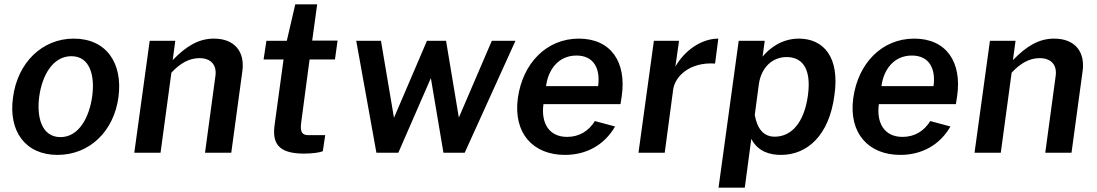

<svg xmlns="http://www.w3.org/2000/svg" viewBox="-20 -704 5058 885"><path d="M245 10C394 10 505 -100 526 -256C547 -413 470 -526 320 -526C175 -526 61 -416 40 -255C18 -99 97 10 245 10ZM259 -72C171 -72 148 -166 161 -260C174 -354 222 -445 309 -445C395 -445 418 -355 405 -260C392 -166 345 -72 259 -72Z M599 0H720L770 -369C810 -412 852 -436 899 -436C952 -436 980 -405 973 -354L925 0H1046L1097 -375C1110 -466 1061 -526 966 -526C896 -526 839 -492 776 -427L788 -516H670Z M1524 -430 1536 -517H1419L1442 -684H1341L1302 -516H1208L1195 -430H1287L1246 -130C1234 -46 1260 4 1381 4C1420 4 1455 -1 1468 -7L1479 -81H1403C1376 -81 1362 -91 1368 -137L1407 -430Z M2356 -516H2247L2095 -162L2036 -516H1948L1796 -161L1736 -516H1622L1715 0H1816L1966 -344L2024 0H2122Z M2485 -224H2840L2846 -262C2868 -417 2797 -526 2648 -526C2498 -526 2389 -411 2367 -252C2345 -90 2437 10 2584 10C2681 10 2765 -34 2815 -121L2722 -146C2694 -101 2651 -73 2594 -73C2511 -73 2473 -136 2485 -224ZM2497 -307C2506 -380 2552 -448 2637 -448C2717 -448 2748 -388 2737 -307Z M2923 0H3044L3083 -292C3092 -353 3160 -419 3276 -411L3291 -526C3211 -526 3134 -469 3093 -397L3110 -516H2994Z M3292 161H3413L3443 -64C3474 -4 3530 10 3580 10C3702 10 3802 -81 3826 -264C3852 -441 3776 -526 3662 -526C3579 -526 3522 -476 3495 -443L3505 -516H3385ZM3551 -74C3502 -74 3471 -107 3459 -174L3478 -317C3489 -392 3539 -441 3606 -441C3671 -441 3722 -397 3704 -264C3686 -134 3625 -74 3551 -74Z M4031 -224H4386L4392 -262C4414 -417 4343 -526 4194 -526C4044 -526 3935 -411 3913 -252C3891 -90 3983 10 4130 10C4227 10 4311 -34 4361 -121L4268 -146C4240 -101 4197 -73 4140 -73C4057 -73 4019 -136 4031 -224ZM4043 -307C4052 -380 4098 -448 4183 -448C4263 -448 4294 -388 4283 -307Z M4472 0H4593L4643 -369C4683 -412 4725 -436 4772 -436C4825 -436 4853 -405 4846 -354L4798 0H4919L4970 -375C4983 -466 4934 -526 4839 -526C4769 -526 4712 -492 4649 -427L4661 -516H4543Z"/></svg>

Font: United Sans SemiBold
Style: Italic
Weight: 600
Italic angle: -8°
Designer: Pablo Impallari, Rodrigo Fuenzalida (Modified by Dan O. Williams)
Version: Version 1.000;PS 001.000;hotconv 1.0.88;makeotf.lib2.5.64775